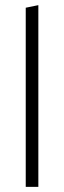

<svg xmlns="http://www.w3.org/2000/svg" viewBox="-20 -726 249 746"><path d="M129 0V-706L80 -696V0Z"/></svg>

Font: Catamaran Thin Thin
Style: Regular
Weight: 250
Version: Version 2.000